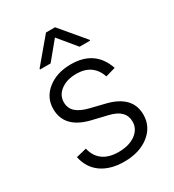

<svg xmlns="http://www.w3.org/2000/svg" viewBox="-185 -860 882 975"><g transform="rotate(-30 256.5 -372.5)"><path d="M449.9 -425.8 392 -409.4Q361.5 -497.2 265.3 -497.2Q209.9 -497.2 174.4 -470.9Q138.8 -444.6 138.8 -403.1Q138.8 -367.9 162.8 -346.1Q186.8 -324.2 238.3 -311.4L320.7 -291.2Q457.7 -257.5 457.7 -147.4Q457.7 -77.8 401.5 -33.2Q345.2 11.4 255.3 11.4Q174.7 11.4 123 -24.9Q71.4 -61.1 57.2 -128.9L117.9 -143.8Q129.3 -95.2 163.9 -70.3Q198.5 -45.5 254.3 -45.5Q316.4 -45.5 354.4 -73.3Q392.4 -101.2 392.4 -144.5Q392.4 -212.4 303.6 -233.3L214.5 -254.6Q75.3 -288 75.3 -400.2Q75.3 -467.3 128.9 -510.1Q182.5 -552.9 265.3 -552.9Q407 -552.9 449.9 -425.8ZM179.3 -608H117.5V-612.9L237.6 -755.7H290.8L410.9 -612.9V-608H349.1L264.2 -710.9Z"/></g></svg>

Font: Inter Light BETA
Style: Regular
Weight: 300
Designer: Rasmus Andersson
Foundry: rsms
Version: Version 3.011;git-f93a4a705